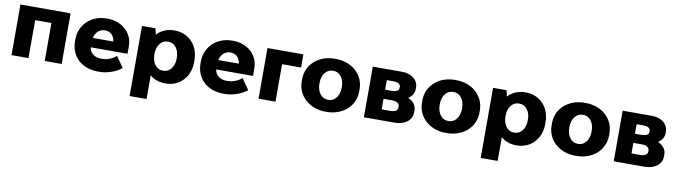

<svg xmlns="http://www.w3.org/2000/svg" viewBox="-35 -1137 6836 1942"><g transform="rotate(10 3382.5 -166.0)"><path d="M60 0H234V-390H401V0H575V-520H60Z M949 12H967C1046 12 1140 -23 1190 -67L1112 -178C1080 -147 1026 -122 968 -122H959C891 -122 843 -157 835 -216V-217H1213V-296C1213 -430 1103 -532 955 -532H943C786 -532 668 -420 668 -269V-251C668 -92 783 12 949 12ZM839 -314C853 -375 895 -411 947 -411H950C1007 -411 1045 -370 1049 -314Z M1308 200H1482V-43C1523 -8 1577 12 1637 12H1644C1787 12 1891 -98 1891 -248V-272C1891 -422 1787 -532 1644 -532H1637C1566 -532 1504 -504 1460 -457C1457 -478 1452 -504 1446 -520H1308ZM1591 -111C1529 -111 1482 -171 1482 -254V-266C1482 -349 1529 -409 1591 -409H1601C1664 -409 1711 -349 1711 -266V-254C1711 -171 1663 -111 1601 -111Z M2238 12H2256C2335 12 2429 -23 2479 -67L2401 -178C2369 -147 2315 -122 2257 -122H2248C2180 -122 2132 -157 2124 -216V-217H2502V-296C2502 -430 2392 -532 2244 -532H2232C2075 -532 1957 -420 1957 -269V-251C1957 -92 2072 12 2238 12ZM2128 -314C2142 -375 2184 -411 2236 -411H2239C2296 -411 2334 -370 2338 -314Z M2597 0H2771V-385H2966V-520H2597Z M3286 12H3297C3464 12 3587 -99 3587 -248V-272C3587 -421 3464 -532 3297 -532H3286C3120 -532 2997 -421 2997 -272V-248C2997 -99 3120 12 3286 12ZM3287 -111C3225 -111 3177 -171 3177 -254V-266C3177 -349 3225 -409 3287 -409H3297C3359 -409 3406 -349 3406 -266V-254C3406 -171 3358 -111 3297 -111Z M3679 0H3994C4099 0 4171 -55 4171 -137V-158C4171 -207 4140 -248 4086 -271C4126 -297 4146 -331 4146 -370V-389C4146 -465 4077 -520 3980 -520H3679ZM3842 -312V-410H3909C3955 -410 3983 -394 3983 -367V-354C3983 -327 3956 -312 3908 -312ZM3842 -110V-218H3931C3977 -218 4006 -200 4006 -169V-156C4006 -126 3977 -110 3930 -110Z M4521 12H4532C4699 12 4822 -99 4822 -248V-272C4822 -421 4699 -532 4532 -532H4521C4355 -532 4232 -421 4232 -272V-248C4232 -99 4355 12 4521 12ZM4522 -111C4460 -111 4412 -171 4412 -254V-266C4412 -349 4460 -409 4522 -409H4532C4594 -409 4641 -349 4641 -266V-254C4641 -171 4593 -111 4532 -111Z M4914 200H5088V-43C5129 -8 5183 12 5243 12H5250C5393 12 5497 -98 5497 -248V-272C5497 -422 5393 -532 5250 -532H5243C5172 -532 5110 -504 5066 -457C5063 -478 5058 -504 5052 -520H4914ZM5197 -111C5135 -111 5088 -171 5088 -254V-266C5088 -349 5135 -409 5197 -409H5207C5270 -409 5317 -349 5317 -266V-254C5317 -171 5269 -111 5207 -111Z M5852 12H5863C6030 12 6153 -99 6153 -248V-272C6153 -421 6030 -532 5863 -532H5852C5686 -532 5563 -421 5563 -272V-248C5563 -99 5686 12 5852 12ZM5853 -111C5791 -111 5743 -171 5743 -254V-266C5743 -349 5791 -409 5853 -409H5863C5925 -409 5972 -349 5972 -266V-254C5972 -171 5924 -111 5863 -111Z M6245 0H6560C6665 0 6737 -55 6737 -137V-158C6737 -207 6706 -248 6652 -271C6692 -297 6712 -331 6712 -370V-389C6712 -465 6643 -520 6546 -520H6245ZM6408 -312V-410H6475C6521 -410 6549 -394 6549 -367V-354C6549 -327 6522 -312 6474 -312ZM6408 -110V-218H6497C6543 -218 6572 -200 6572 -169V-156C6572 -126 6543 -110 6496 -110Z"/></g></svg>

Font: Fixel Display ExtraBold
Style: Regular
Weight: 800
Designer: AlfaBravo + MacPaw
Foundry: Kyrylo Tkachov, Marchela Mozhyna, Serhii Makarenko, Maria Weinstein, Zakhar Kryvoshyya
Version: Version 1.211